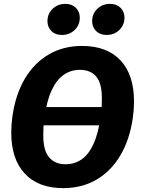

<svg xmlns="http://www.w3.org/2000/svg" viewBox="-20 -946 720 983"><path d="M400 -710.8Q527.7 -710.8 596.9 -637Q666.2 -563.2 666.2 -426.2Q666.2 -407.2 664.7 -386.4Q663.2 -365.6 660.2 -343.6Q644.2 -231.2 596.2 -150.4Q548.3 -69.7 473.9 -26.2Q399.5 17.2 303.4 17.2Q176.5 17.2 107 -57Q37.6 -131.3 37.6 -267Q37.6 -287 39.1 -307.8Q40.6 -328.6 43.6 -350.6Q59.6 -463 107.4 -543.4Q155.2 -623.9 229.7 -667.3Q304.3 -710.8 400 -710.8ZM388.9 -588.5Q343.9 -588.5 307.1 -563.6Q270.3 -538.6 245 -484.9Q219.6 -431.2 207.2 -342.6Q203.5 -317.3 202.5 -295.3Q201.5 -273.4 201.5 -254.1Q201.5 -174.5 232 -139.8Q262.5 -105 314.9 -105Q361.5 -105 397.5 -129.6Q433.5 -154.2 458.5 -208.6Q483.6 -263 495.6 -351Q499.6 -376.9 500.6 -399.7Q501.6 -422.5 501.6 -441.5Q501.6 -520.7 472.1 -554.6Q442.7 -588.5 388.9 -588.5ZM146.3 -397.7H571.8L557.9 -304.3H132ZM296.8 -767Q263.4 -767 243.2 -787Q223 -807 223 -837.5Q223 -875.6 249.5 -900.9Q275.9 -926.2 314.6 -926.2Q348 -926.2 368.3 -906.1Q388.5 -886.1 388.5 -855.7Q388.5 -817.6 362 -792.3Q335.5 -767 296.8 -767ZM525.7 -767Q492.2 -767 472 -787Q451.8 -807 451.8 -837.5Q451.8 -875.6 478.3 -900.9Q504.7 -926.2 543.5 -926.2Q576.9 -926.2 597.1 -906.1Q617.3 -886.1 617.3 -855.7Q617.3 -817.6 590.8 -792.3Q564.4 -767 525.7 -767Z"/></svg>

Font: Fira Sans Variable
Style: Italic
Weight: 397
Italic angle: -8°
Designer: Carrois Corporate & Edenspiekermann AG
Foundry: Carrois Corporate GbR & Edenspiekermann AG
Version: Version 4.202